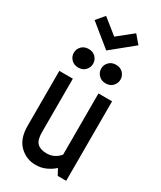

<svg xmlns="http://www.w3.org/2000/svg" viewBox="-229 -998 911 1085"><g transform="rotate(30 226.0 -455.5)"><path d="M200.2 8.8Q138.2 8.8 94.7 -34.2Q51.3 -77.1 51.3 -159.7V-518.6H139.6V-169.4Q139.6 -118.2 160.4 -98.4Q181.2 -78.6 221.2 -78.6Q248.5 -78.6 270.3 -89.8Q292 -101.1 306.6 -119.6V-518.6H395.5V0H340.3L318.8 -39.6Q296.9 -19 266.4 -5.1Q235.8 8.8 200.2 8.8ZM312.5 -587.9Q284.2 -587.9 266.8 -606.2Q249.5 -624.5 249.5 -648.4Q249.5 -672.9 266.8 -690.9Q284.2 -709 312.5 -709Q341.3 -709 358.4 -690.9Q375.5 -672.9 375.5 -648.4Q375.5 -624.5 358.4 -606.2Q341.3 -587.9 312.5 -587.9ZM133.8 -587.9Q105.5 -587.9 88.1 -606.2Q70.8 -624.5 70.8 -648.4Q70.8 -672.9 88.1 -690.9Q105.5 -709 133.8 -709Q162.6 -709 179.7 -690.9Q196.8 -672.9 196.8 -648.4Q196.8 -624.5 179.7 -606.2Q162.6 -587.9 133.8 -587.9ZM223.1 -751 80.1 -867.2 125 -919.9 223.1 -841.3 321.3 -919.9 366.2 -867.2Z"/></g></svg>

Font: Voltaire
Style: Regular
Weight: 400
Designer: Yvonne Schüttler, Eben Sorkin, Emma Marichal
Foundry: Sorkin Type Co.
Version: Version 1.010; ttfautohint (v1.8.4.7-5d5b)